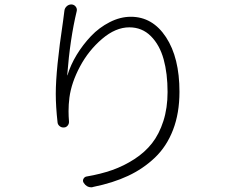

<svg xmlns="http://www.w3.org/2000/svg" viewBox="-20 -799 1040 852"><path d="M265.6 -750Q266.6 -762.7 276.4 -771.5Q285.2 -779.3 296.9 -779.3Q297.9 -779.3 297.9 -779.3Q309.6 -778.3 316.4 -769Q323.2 -759.8 320.3 -749Q291 -627.9 278.3 -465.8Q278.3 -464.8 278.8 -464.8Q279.3 -464.8 279.3 -464.8Q293 -510.7 320.3 -555.7Q347.7 -600.6 383.8 -638.7Q419.9 -676.8 466.8 -700.7Q513.7 -724.6 560.5 -724.6Q657.2 -724.6 716.8 -633.8Q776.4 -543 776.4 -391.6Q776.4 -296.9 748 -223.1Q719.7 -149.4 667.5 -99.6Q615.2 -49.8 548.3 -18.6Q481.4 12.7 394.5 30.3Q389.6 32.2 384.8 32.2Q364.3 32.2 351.6 12.7Q345.7 3.9 350.1 -4.9Q354.5 -13.7 363.3 -15.6Q426.8 -26.4 478 -44.4Q529.3 -62.5 576.2 -92.8Q623 -123 654.8 -163.6Q686.5 -204.1 705.1 -262.2Q723.6 -320.3 723.6 -390.6Q723.6 -472.7 706.1 -536.1Q688.5 -599.6 649.4 -638.7Q610.4 -677.7 553.7 -677.7Q493.2 -677.7 433.1 -626.5Q373 -575.2 335 -503.9Q296.9 -432.6 288.1 -366.2Q284.2 -335.9 284.2 -305.7Q284.2 -283.2 286.1 -260.7Q287.1 -250 280.3 -241.7Q273.4 -233.4 263.7 -233.4Q252.9 -232.4 244.6 -239.3Q236.3 -246.1 235.4 -255.9Q227.5 -326.2 227.5 -382.8Q227.5 -490.2 259.8 -705.1Q263.7 -732.4 265.6 -750Z"/></svg>

Font: Gen Jyuu Gothic L Monospace Light
Style: Regular
Weight: 300
Designer: [Source Han Sans]
Ryoko NISHIZUKA  (kana & ideographs); Paul D. Hunt (Latin, Greek & Cyrillic); Wenlong ZHANG  (bopomofo
Version: Version 1.002.20150607